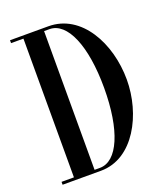

<svg xmlns="http://www.w3.org/2000/svg" viewBox="-131 -787 743 874"><g transform="rotate(-20 240.5 -350.0)"><path d="M207 -700H21V-686H81V-14H21V0H207C366.5 0 459.5 -184 459.5 -350C459.5 -526 366.5 -700 207 -700ZM181 -14V-686H207C293 -686 349.5 -555 349.5 -350C349.5 -145 293 -14 207 -14Z"/></g></svg>

Font: Picaflor 36 pt
Style: Regular
Weight: 400
Designer: Ariel Martín Pérez
Foundry: Tunera Type Foundry
Version: Version 1.000;hotconv 1.0.109;makeotfexe 2.5.65596